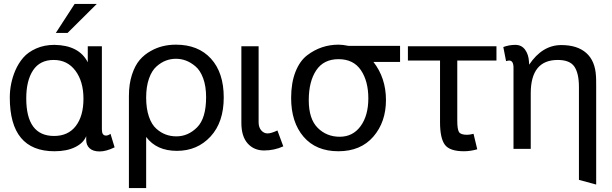

<svg xmlns="http://www.w3.org/2000/svg" viewBox="-20 -760 3123 980"><path d="M361 -740H474L325 -592H265ZM114 -258Q114 -66 256 -66Q328 -66 367 -117Q406 -168 406 -256Q406 -344 365 -399Q324 -454 254 -454Q184 -454 149 -401.5Q114 -349 114 -258ZM30 -262Q30 -334 58 -400Q74 -437 98.5 -465.5Q123 -494 164.5 -512.5Q206 -531 258 -531Q384 -529 428 -442V-524H500V-99Q500 -68 521 -68Q532 -68 544 -77L565 -8Q522 13 488.5 13Q455 13 437.5 -3Q420 -19 420 -46V-65Q406 -30 363.5 -9Q321 12 258 12Q30 12 30 -262Z M1032 -264Q1032 -320 1017 -360.5Q1002 -401 977.5 -421.5Q953 -442 928.5 -451Q904 -460 878 -460Q852 -460 827.5 -451Q803 -442 779 -421Q755 -400 740.5 -359Q726 -318 726 -262Q726 -206 740 -165Q754 -124 778 -103Q821 -64 880.5 -64Q940 -64 986 -110Q1032 -156 1032 -264ZM638 -270Q638 -331 653.5 -378.5Q669 -426 693 -454Q717 -482 750 -500Q806 -532 878 -532Q992 -532 1057 -460.5Q1122 -389 1122 -262.5Q1122 -136 1054.5 -63Q987 10 883 10Q779 10 726 -61V200H638Z M1300 -136Q1300 -110 1313.5 -94.5Q1327 -79 1345.5 -79Q1364 -79 1396 -94L1426 -13Q1380 8 1328 8Q1276 8 1244 -28Q1212 -64 1212 -133V-524H1300Z M1708 -458Q1632 -458 1594 -401Q1556 -344 1556 -248.5Q1556 -153 1601.5 -107.5Q1647 -62 1714 -62Q1781 -62 1820.5 -116Q1860 -170 1860 -258Q1860 -346 1822 -402Q1784 -458 1708 -458ZM1466 -260Q1466 -337 1488 -393Q1510 -449 1548 -478Q1619 -532 1708 -532Q1730 -532 1758 -526H2022V-444H1886Q1950 -362 1950 -249.5Q1950 -137 1885.5 -62.5Q1821 12 1707 12Q1593 12 1529.5 -62Q1466 -136 1466 -260Z M2348 12Q2275 12 2250.5 -21.5Q2226 -55 2226 -136V-451H2062V-524H2514V-451H2314V-144Q2314 -101 2322.5 -86.5Q2331 -72 2364 -72Q2377 -72 2397 -77L2416 2Q2381 12 2348 12Z M2935 -316Q2935 -385 2912 -419.5Q2889 -454 2827 -454Q2689 -454 2689 -284V0H2601V-414Q2601 -451 2579 -451Q2574 -451 2563 -448L2549 -520Q2579 -531 2610.5 -531Q2642 -531 2660 -506.5Q2678 -482 2680 -445L2681 -430Q2748 -530 2845 -530Q2927 -530 2972.5 -489.5Q3018 -449 3022 -371Q3023 -364 3023 -320V182L2935 158Z"/></svg>

Font: Autonym
Style: Regular
Weight: 500
Version: Version 1.0.20131126